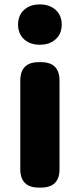

<svg xmlns="http://www.w3.org/2000/svg" viewBox="-20 -851 361 871"><path d="M156 0Q72 0 72 -84V-485Q72 -569 156 -569H166Q250 -569 250 -485V-84Q250 0 166 0ZM160.5 -648Q116 -648 89 -673Q62 -698 62 -739.5Q62 -781 89 -806Q116 -831 160.5 -831Q205 -831 232.5 -806Q260 -781 260 -739.5Q260 -698 232.5 -673Q205 -648 160.5 -648Z"/></svg>

Font: Resource Han Rounded JP Heavy
Style: Regular
Weight: 900
Designer: Cyano Hao (round all glyphs); Ryoko NISHIZUKA 西塚涼子 (kana, bopomofo & ideographs); Paul D. Hunt (Latin, Greek & Cyrillic)
Foundry: Cyano Hao
Version: 0.990